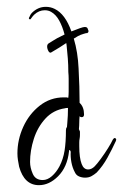

<svg xmlns="http://www.w3.org/2000/svg" viewBox="-20 -556 360 562"><path d="M94 -14Q51 -14 36 -68Q34 -78 32.5 -87.5Q31 -97 31 -107Q31 -147 48 -184.5Q65 -222 96 -246.5Q127 -271 167 -271H175Q177 -270 180 -270Q181 -279 181 -288Q181 -297 181 -307Q181 -316 181 -325.5Q181 -335 180 -345Q180 -366 178.5 -385Q177 -404 175 -423L174 -430Q165 -424 154 -417Q143 -410 129 -402Q125 -401 122 -406Q118 -413 118 -420Q118 -427 124 -430Q129 -433 134.5 -436.5Q140 -440 147 -444L169 -455Q163 -478 153.5 -495.5Q144 -513 130 -521Q122 -526 111 -526Q94 -526 80 -513Q78 -511 75.5 -508Q73 -505 71 -502Q69 -498 66 -500Q63 -502 66 -506Q69 -514 73 -518Q91 -536 114 -536Q128 -536 140 -530Q171 -515 189 -464Q204 -470 214 -473.5Q224 -477 228 -477Q236 -477 237 -471Q242 -462 235 -459Q232 -459 232 -459Q229 -458 225 -457Q221 -456 216 -454Q213 -453 208.5 -450.5Q204 -448 196 -443Q202 -423 205.5 -401Q209 -379 210 -356Q213 -301 213 -255Q226 -243 226 -221Q226 -213 219 -213Q215 -213 213 -216Q212 -206 212 -197Q212 -188 211 -178L214 -171Q214 -166 214 -160.5Q214 -155 213 -150Q212 -145 212 -139Q212 -133 212 -128Q212 -94 219 -76Q225 -60 238 -60Q248 -60 257 -69Q264 -76 275 -91Q286 -106 296 -122Q306 -138 310 -147Q313 -152 316 -152Q318 -152 319.5 -149.5Q321 -147 319 -143Q308 -119 294.5 -94.5Q281 -70 263 -51Q256 -45 248 -40.5Q240 -36 229 -36Q220 -36 211.5 -39.5Q203 -43 199 -52Q192 -65 189 -81Q186 -97 187 -112Q185 -117 184 -117Q182 -117 182 -113Q177 -67 150 -40Q124 -14 94 -14ZM105 -29Q119 -29 132 -40.5Q145 -52 154 -69Q165 -90 169 -115Q173 -140 173 -175Q173 -181 176 -184L177 -196Q178 -207 178.5 -218Q179 -229 179 -240H178Q172 -240 170 -239Q136 -234 113 -209Q90 -184 79 -149.5Q68 -115 68 -82Q68 -65 76 -47Q84 -29 105 -29Z"/></svg>

Font: Puppies Play
Style: Regular
Weight: 400
Designer: Robert E. Leuschke
Foundry: Robert E. Leuschke
Version: Version 1.010; ttfautohint (v1.8.3)